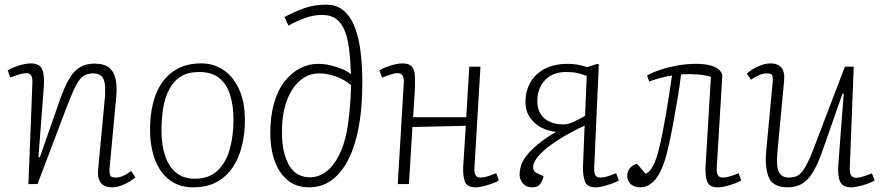

<svg xmlns="http://www.w3.org/2000/svg" viewBox="-20 -790 3786 824"><path d="M561 -29Q550 -19 533 -9Q516 1 497 7.5Q478 14 459 14Q430 14 414 -4Q398 -22 401 -61L430 -370Q435 -429 423.5 -452Q412 -475 380 -475Q357 -475 340 -465Q323 -455 307.5 -426Q292 -397 269 -338L141 0H102L119 -433Q120 -454 114.5 -465Q109 -476 92 -476Q81 -476 64 -471Q47 -466 24 -457L13 -488Q24 -495 41.5 -502Q59 -509 78.5 -513.5Q98 -518 112 -518Q150 -518 161 -492.5Q172 -467 168 -416L145 -116L151 -115L237 -361Q257 -418 277.5 -452.5Q298 -487 324 -502Q350 -517 386 -517Q428 -517 449.5 -498.5Q471 -480 477 -446Q483 -412 478 -365L450 -66Q449 -47 453 -37.5Q457 -28 476 -28Q491 -28 507 -34.5Q523 -41 543 -56Z M809 14Q750 14 708.5 -17Q667 -48 645.5 -104Q624 -160 624 -235Q624 -293 636 -344Q648 -395 674.5 -434Q701 -473 743 -495.5Q785 -518 844 -518Q898 -518 940 -489Q982 -460 1006.5 -406Q1031 -352 1031 -274Q1031 -217 1018.5 -165Q1006 -113 979.5 -73Q953 -33 911 -9.5Q869 14 809 14ZM815 -23Q878 -23 914.5 -58.5Q951 -94 966.5 -151.5Q982 -209 982 -275Q982 -337 967.5 -383Q953 -429 921 -455Q889 -481 834 -481Q787 -481 756 -461.5Q725 -442 706.5 -407Q688 -372 680.5 -326.5Q673 -281 673 -229Q673 -167 689 -120.5Q705 -74 736.5 -48.5Q768 -23 815 -23Z M1201 -717Q1244 -740 1286.5 -755Q1329 -770 1379 -770Q1426 -770 1456.5 -743Q1487 -716 1504 -670Q1521 -624 1528 -564Q1535 -504 1535 -438Q1535 -345 1524 -272Q1513 -199 1492.5 -145Q1472 -91 1443.5 -55.5Q1415 -20 1381 -3Q1347 14 1308 14Q1251 14 1214 -17Q1177 -48 1158.5 -100.5Q1140 -153 1140 -219Q1140 -291 1156 -347Q1172 -403 1201 -440Q1230 -477 1267 -496.5Q1304 -516 1345 -516Q1372 -516 1399 -509.5Q1426 -503 1449 -493.5Q1472 -484 1486 -471Q1485 -494 1484 -514.5Q1483 -535 1481 -552Q1476 -615 1461.5 -653Q1447 -691 1423 -708.5Q1399 -726 1363 -726Q1326 -726 1290 -713Q1254 -700 1218 -680ZM1310 -29Q1350 -29 1384.5 -57Q1419 -85 1444 -143.5Q1469 -202 1478 -293Q1482 -327 1484 -359Q1486 -391 1487 -424Q1473 -437 1450.5 -449Q1428 -461 1401.5 -468Q1375 -475 1350 -475Q1304 -475 1268 -444.5Q1232 -414 1211 -358Q1190 -302 1190 -224Q1190 -172 1199.5 -135Q1209 -98 1225 -74Q1241 -50 1263 -39.5Q1285 -29 1310 -29Z M1979 -250 1750 -245 1735 0H1687L1713 -435Q1714 -455 1708 -465.5Q1702 -476 1686 -476Q1675 -476 1659 -471Q1643 -466 1620 -457L1608 -488Q1619 -495 1637 -502Q1655 -509 1674 -513.5Q1693 -518 1708 -518Q1733 -518 1745 -506.5Q1757 -495 1759.5 -474.5Q1762 -454 1761 -426Q1760 -393 1757.5 -358Q1755 -323 1753 -287H1981L1994 -504H2042L2016 -69Q2015 -50 2020.5 -39Q2026 -28 2042 -28Q2053 -28 2070 -32.5Q2087 -37 2110 -47L2121 -16Q2111 -9 2093 -2.5Q2075 4 2055.5 9Q2036 14 2022 14Q1984 14 1975 -10.5Q1966 -35 1968 -77Z M2489 -251Q2434 -225 2392.5 -200Q2351 -175 2323.5 -152Q2296 -129 2282 -109Q2268 -89 2268 -72Q2268 -62 2273 -55.5Q2278 -49 2288 -45L2313 -34Q2309 -15 2298.5 -0.5Q2288 14 2264 14Q2239 14 2224.5 -2.5Q2210 -19 2210 -41Q2210 -68 2221.5 -93Q2233 -118 2260 -145Q2287 -172 2332 -203L2366 -224Q2330 -228 2300.5 -244Q2271 -260 2253 -287.5Q2235 -315 2235 -353Q2235 -398 2255.5 -435Q2276 -472 2316.5 -494Q2357 -516 2417 -516Q2437 -516 2456 -513Q2475 -510 2500 -502L2544 -516L2550 -513L2530 -69Q2529 -50 2534.5 -39Q2540 -28 2556 -28Q2568 -28 2585 -32.5Q2602 -37 2624 -47L2636 -16Q2626 -9 2607.5 -2.5Q2589 4 2570.5 9Q2552 14 2537 14Q2500 14 2490.5 -10.5Q2481 -35 2482 -77ZM2498 -464Q2474 -473 2456 -477Q2438 -481 2409 -481Q2352 -481 2319 -446Q2286 -411 2286 -357Q2286 -308 2316.5 -282Q2347 -256 2399 -256Q2417 -256 2441.5 -267Q2466 -278 2491 -293Z M2757 -466Q2782 -480 2815.5 -491Q2849 -502 2888 -509Q2927 -516 2968 -516Q3000 -516 3023.5 -510.5Q3047 -505 3061.5 -494.5Q3076 -484 3080 -467L3056 -69Q3055 -50 3060.5 -39Q3066 -28 3082 -28Q3093 -28 3110 -32.5Q3127 -37 3150 -47L3161 -16Q3151 -9 3133 -2.5Q3115 4 3095.5 9Q3076 14 3062 14Q3024 14 3015 -10.5Q3006 -35 3008 -77L3031 -460Q3007 -468 2972.5 -470.5Q2938 -473 2903 -471Q2897 -420 2886.5 -358.5Q2876 -297 2865 -238Q2854 -179 2843 -137Q2823 -57 2794 -21.5Q2765 14 2727 14Q2712 14 2699 8Q2686 2 2679 -9.5Q2672 -21 2672 -36Q2672 -55 2684 -69Q2696 -83 2714 -87L2750 -45Q2768 -49 2783.5 -80Q2799 -111 2809 -155Q2817 -188 2824.5 -226Q2832 -264 2839 -304.5Q2846 -345 2852 -386Q2858 -427 2864 -466Q2842 -463 2811 -454.5Q2780 -446 2766 -440Z M3185 -474Q3197 -485 3214 -495Q3231 -505 3250 -511.5Q3269 -518 3288 -518Q3317 -518 3333 -500Q3349 -482 3345 -442L3316 -133Q3311 -75 3323 -51.5Q3335 -28 3366 -28Q3390 -28 3406 -38Q3422 -48 3438.5 -77.5Q3455 -107 3477 -166L3606 -504H3644L3627 -70Q3626 -50 3632 -38.5Q3638 -27 3654 -27Q3666 -27 3682.5 -32Q3699 -37 3722 -46L3734 -15Q3726 -11 3713.5 -5.5Q3701 0 3686.5 4Q3672 8 3658.5 11Q3645 14 3634 14Q3596 14 3585 -11.5Q3574 -37 3578 -87L3601 -388L3596 -389L3510 -143Q3490 -86 3469 -51.5Q3448 -17 3422 -1.5Q3396 14 3361 14Q3298 14 3280 -27.5Q3262 -69 3268 -138L3296 -437Q3298 -457 3294.5 -466Q3291 -475 3271 -475Q3256 -475 3240 -468.5Q3224 -462 3203 -448Z"/></svg>

Font: Literata 18pt ExtraLight
Style: Italic
Weight: 250
Italic angle: -2°
Designer: Latin by Veronika Burian and Jose Scaglione. Greek by Irene Vlachou. Cyrillic by Vera Evstafieva
Foundry: TypeTogether
Version: Version 3.103;gftools[0.9.29]